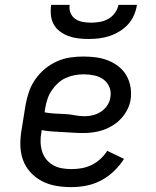

<svg xmlns="http://www.w3.org/2000/svg" viewBox="-20 -760 640 788"><path d="M272 8Q240 8 209 2.5Q178 -3 151.5 -17Q125 -31 104.5 -53.5Q84 -76 74 -104.5Q64 -133 63.5 -165Q63 -197 69 -230L85 -330Q90 -357 99 -383.5Q108 -410 125 -434.5Q142 -459 164.5 -477.5Q187 -496 213.5 -508Q240 -520 267.5 -524Q295 -528 322 -528Q349 -528 375 -524.5Q401 -521 424.5 -511.5Q448 -502 467.5 -486.5Q487 -471 499 -450Q511 -429 515.5 -403.5Q520 -378 516 -351Q513 -331 503 -311Q493 -291 478 -274.5Q463 -258 444 -246Q425 -234 405 -227Q385 -220 364 -217Q343 -214 322 -214Q301 -214 279.5 -215.5Q258 -217 236.5 -218Q215 -219 193.5 -220.5Q172 -222 151 -226L150 -218Q146 -198 146.5 -178Q147 -158 152.5 -139.5Q158 -121 169.5 -106.5Q181 -92 197.5 -82.5Q214 -73 233.5 -69.5Q253 -66 273 -66Q294 -66 314.5 -69.5Q335 -73 355 -82.5Q375 -92 392 -107.5Q409 -123 420 -141L489 -108Q472 -81 447.5 -57.5Q423 -34 394 -19Q365 -4 334 2Q303 8 272 8ZM328 -283Q345 -283 362.5 -287.5Q380 -292 395.5 -302.5Q411 -313 421 -328.5Q431 -344 433 -361Q437 -383 429 -402.5Q421 -422 404.5 -434Q388 -446 366.5 -450.5Q345 -455 323 -455Q305 -455 286.5 -451.5Q268 -448 250 -440Q232 -432 217.5 -418.5Q203 -405 192 -388.5Q181 -372 175 -354Q169 -336 166 -318L163 -299Q184 -295 204.5 -294Q225 -293 246 -292Q267 -291 287 -287Q307 -283 328 -283ZM343 -600Q322 -600 301 -602.5Q280 -605 261 -612Q242 -619 226 -631Q210 -643 200.5 -660Q191 -677 189 -698Q187 -719 190 -740H266Q263 -723 269.5 -707Q276 -691 289.5 -682Q303 -673 320 -670Q337 -667 354 -667Q371 -667 389 -670Q407 -673 423.5 -682Q440 -691 451.5 -707Q463 -723 466 -740H542Q539 -719 530 -698Q521 -677 505.5 -660Q490 -643 470 -631Q450 -619 429 -612Q408 -605 386 -602.5Q364 -600 343 -600Z"/></svg>

Font: Iosevka Etoile
Style: Italic
Weight: 400
Italic angle: -9°
Designer: Belleve Invis
Foundry: Belleve Invis
Version: Version 22.1.2; ttfautohint (v1.8.4)